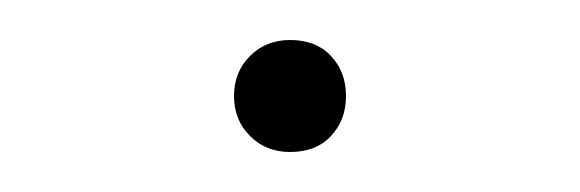

<svg xmlns="http://www.w3.org/2000/svg" viewBox="-20 -72 290 96"><path d="M97 -24Q97 -36 105 -44Q113 -52 125 -52Q138 -52 145.5 -44Q153 -36 153 -24Q153 -12 145.5 -4Q138 4 125 4Q113 4 105 -4Q97 -12 97 -24Z"/></svg>

Font: Ysabeau Infant Extralight
Style: Regular
Weight: 200
Designer: Christian Thalmann (Catharsis Fonts)
Version: Version 0.003